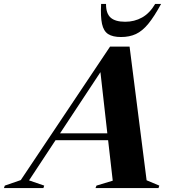

<svg xmlns="http://www.w3.org/2000/svg" viewBox="-104 -955 880 975"><path d="M640.5 -39.5 705 -12.5 701 0H381L386 -12.5L468.5 -37.5L445 -243H178L43.5 -39L120.5 -12.5L116.5 0H-84L-79.5 -12.5L1.5 -40.5L455 -718.5H554ZM201 -278H441L406 -588.5ZM532 -844.5Q578.5 -844.5 617.2 -866Q656 -887.5 684 -935H714Q679 -870.5 649 -834Q619 -797.5 586.2 -782.2Q553.5 -767 510.5 -767Q468.5 -767 445.2 -782Q422 -797 414 -833.8Q406 -870.5 409.5 -935H434.5Q434 -887 457.5 -865.8Q481 -844.5 532 -844.5Z"/></svg>

Font: Newsreader Display
Style: Bold Italic
Weight: 700
Italic angle: -17°
Designer: Hugues Gentile
Foundry: Production Type
Version: Version 1.001